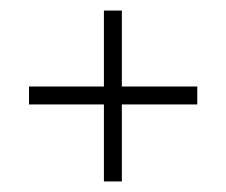

<svg xmlns="http://www.w3.org/2000/svg" viewBox="-20 -531 428 364"><path d="M354 -333H211V-187H177V-333H35V-367H177V-511H211V-367H354Z"/></svg>

Font: Bebas Neue Book
Style: Regular
Weight: 400
Designer: Ryoichi Tsunekawa
Foundry: Ryoichi Tsunekawa
Version: Version 001.003